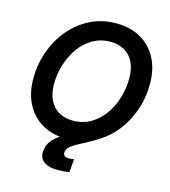

<svg xmlns="http://www.w3.org/2000/svg" viewBox="-134 -845 1021 1156"><g transform="rotate(15 376.5 -267.0)"><path d="M338.4 11.2Q251.5 11.2 186.8 -25.1Q122.1 -61.5 85.9 -129.2Q49.8 -196.8 49.8 -289.1Q49.8 -376.5 78.4 -457.3Q106.9 -538.1 159.7 -601.6Q212.4 -665 285.6 -701.9Q358.9 -738.8 448.7 -738.8Q535.2 -738.8 599.9 -702.4Q664.6 -666 700.7 -598.6Q736.8 -531.2 736.8 -438Q736.8 -349.6 708 -269Q679.2 -188.5 626.5 -125.2Q573.7 -62 500.5 -25.4Q427.2 11.2 338.4 11.2ZM343.8 -105Q406.2 -105 455.3 -133.5Q504.4 -162.1 538.3 -210.4Q572.3 -258.8 590.1 -317.9Q607.9 -377 607.9 -437.5Q607.9 -498 587.2 -539.3Q566.4 -580.6 529.5 -601.6Q492.7 -622.6 443.4 -622.6Q380.9 -622.6 331.8 -593.8Q282.7 -564.9 248.8 -516.6Q214.8 -468.3 196.8 -409.2Q178.7 -350.1 178.7 -289.6Q178.7 -229.5 199.5 -188.5Q220.2 -147.5 257.3 -126.2Q294.4 -105 343.8 -105ZM329.6 205.6Q272.9 205.6 243.2 180.4Q213.4 155.3 221.7 107.9Q228 68.8 254.6 41.7Q281.2 14.6 320.3 -7.3Q359.4 -29.3 405.3 -52.2Q451.2 -75.2 497.3 -105.2Q543.5 -135.3 583.7 -179Q624 -222.7 652.1 -285.6Q680.2 -348.6 689 -438H736.8Q731.9 -344.7 709.2 -276.6Q686.5 -208.5 652.3 -159.9Q618.2 -111.3 578.4 -78.1Q538.6 -44.9 499 -22.2Q459.5 0.5 426 17.6Q392.6 34.7 371.1 50.8Q349.6 66.9 346.2 87.4Q343.8 103.5 351.8 112.1Q359.9 120.6 380.4 120.6Q388.7 120.6 397.2 119.6Q405.8 118.7 412.6 117.7L405.8 200.2Q389.6 202.1 369.1 203.9Q348.6 205.6 329.6 205.6Z"/></g></svg>

Font: Inter 28pt SemiBold
Style: Italic
Weight: 600
Italic angle: -9.3988°
Designer: Rasmus Andersson
Foundry: rsms
Version: Version 4.001;git-66647c0bb